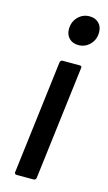

<svg xmlns="http://www.w3.org/2000/svg" viewBox="-113 -758 452 800"><g transform="rotate(15 112.5 -358.5)"><path d="M100 -643Q100 -675 120.5 -696Q141 -717 170 -717Q195 -717 210 -702Q225 -687 225 -662Q225 -631 204.5 -610Q184 -589 155 -589Q130 -589 115 -604Q100 -619 100 -643ZM38 -10 98 -499Q100 -509 109 -509H183Q193 -509 191 -499L131 -10Q129 0 120 0H47Q42 0 39.5 -3Q37 -6 38 -10Z"/></g></svg>

Font: Barlow Condensed Medium
Style: Italic
Weight: 500
Width: 3
Italic angle: -7°
Designer: Jeremy Tribby
Foundry: Tribby Type
Version: Version 1.408